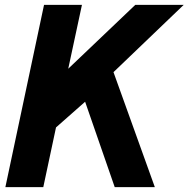

<svg xmlns="http://www.w3.org/2000/svg" viewBox="-20 -765 771 785"><path d="M731 -745 444 -470 613 0H449L328 -349L209 -244L157 0H2L160 -745H315L259 -484L533 -745Z"/></svg>

Font: Plus Jakarta Display
Style: Bold Italic
Weight: 700
Italic angle: -12°
Designer: Gumpita Rahayu
Foundry: Tokotype Studio
Version: Version 1.000;hotconv 1.0.109;makeotfexe 2.5.65596